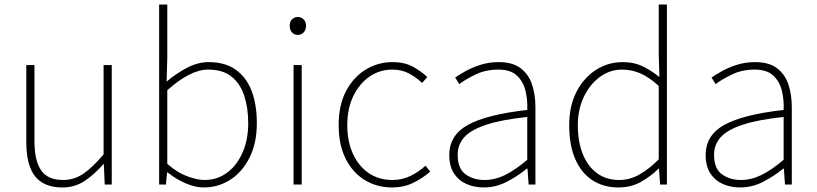

<svg xmlns="http://www.w3.org/2000/svg" viewBox="-20 -814 3603 847"><path d="M255 13Q174 13 135 -36Q96 -85 96 -188V-527H132V-192Q132 -105 161.5 -62.5Q191 -20 258 -20Q307 -20 347.5 -47.5Q388 -75 437 -133V-527H473V0H442L438 -90H436Q396 -44 353 -15.5Q310 13 255 13Z M879 13Q842 13 799.5 -5Q757 -23 720 -53H717L712 0H682V-794H718V-560L715 -454Q756 -489 804 -514.5Q852 -540 901 -540Q973 -540 1020 -506.5Q1067 -473 1090 -413Q1113 -353 1113 -271Q1113 -182 1080.5 -118Q1048 -54 995 -20.5Q942 13 879 13ZM882 -20Q938 -20 981.5 -52Q1025 -84 1050 -141Q1075 -198 1075 -271Q1075 -338 1057.5 -391.5Q1040 -445 1001.5 -476Q963 -507 898 -507Q858 -507 812.5 -483.5Q767 -460 718 -416V-91Q763 -52 807 -36Q851 -20 882 -20Z M1275 0V-527H1311V0ZM1294 -660Q1278 -660 1268 -671Q1258 -682 1258 -701Q1258 -718 1268 -728.5Q1278 -739 1294 -739Q1309 -739 1319.5 -728.5Q1330 -718 1330 -701Q1330 -682 1319.5 -671Q1309 -660 1294 -660Z M1710 13Q1643 13 1589.5 -19.5Q1536 -52 1505 -113.5Q1474 -175 1474 -262Q1474 -351 1507 -413Q1540 -475 1594 -507.5Q1648 -540 1711 -540Q1765 -540 1802 -519.5Q1839 -499 1865 -474L1842 -448Q1816 -473 1784 -490Q1752 -507 1711 -507Q1655 -507 1610 -476Q1565 -445 1538.5 -390Q1512 -335 1512 -262Q1512 -190 1537 -135.5Q1562 -81 1606.5 -50.5Q1651 -20 1711 -20Q1755 -20 1792 -38.5Q1829 -57 1857 -83L1878 -57Q1845 -28 1803 -7.5Q1761 13 1710 13Z M2114 13Q2073 13 2038.5 -2Q2004 -17 1983 -48.5Q1962 -80 1962 -130Q1962 -218 2045 -263.5Q2128 -309 2306 -329Q2308 -372 2298.5 -412.5Q2289 -453 2261 -480Q2233 -507 2178 -507Q2122 -507 2077 -485Q2032 -463 2006 -443L1988 -472Q2005 -484 2033.5 -500Q2062 -516 2099.5 -528Q2137 -540 2180 -540Q2242 -540 2277.5 -512.5Q2313 -485 2327.5 -440Q2342 -395 2342 -341V0H2312L2307 -70H2304Q2264 -37 2215.5 -12Q2167 13 2114 13ZM2117 -20Q2164 -20 2209 -42.5Q2254 -65 2306 -109V-298Q2192 -286 2124.5 -263.5Q2057 -241 2028 -208.5Q1999 -176 1999 -131Q1999 -70 2034 -45Q2069 -20 2117 -20Z M2709 13Q2643 13 2594 -18.5Q2545 -50 2518 -111.5Q2491 -173 2491 -262Q2491 -347 2523.5 -409.5Q2556 -472 2609.5 -506Q2663 -540 2727 -540Q2775 -540 2812 -523Q2849 -506 2889 -474L2886 -573V-794H2922V0H2892L2887 -70H2885Q2852 -37 2808 -12Q2764 13 2709 13ZM2712 -20Q2758 -20 2800.5 -44Q2843 -68 2886 -111V-435Q2843 -474 2804.5 -490.5Q2766 -507 2725 -507Q2670 -507 2625.5 -474Q2581 -441 2555 -385.5Q2529 -330 2529 -262Q2529 -190 2550.5 -135.5Q2572 -81 2613 -50.5Q2654 -20 2712 -20Z M3245 13Q3204 13 3169.5 -2Q3135 -17 3114 -48.5Q3093 -80 3093 -130Q3093 -218 3176 -263.5Q3259 -309 3437 -329Q3439 -372 3429.5 -412.5Q3420 -453 3392 -480Q3364 -507 3309 -507Q3253 -507 3208 -485Q3163 -463 3137 -443L3119 -472Q3136 -484 3164.5 -500Q3193 -516 3230.5 -528Q3268 -540 3311 -540Q3373 -540 3408.5 -512.5Q3444 -485 3458.5 -440Q3473 -395 3473 -341V0H3443L3438 -70H3435Q3395 -37 3346.5 -12Q3298 13 3245 13ZM3248 -20Q3295 -20 3340 -42.5Q3385 -65 3437 -109V-298Q3323 -286 3255.5 -263.5Q3188 -241 3159 -208.5Q3130 -176 3130 -131Q3130 -70 3165 -45Q3200 -20 3248 -20Z"/></svg>

Font: Noto Sans TC Thin Thin
Style: Regular
Weight: 250
Version: Version 2.004-H2;hotconv 1.0.118;makeotfexe 2.5.65603